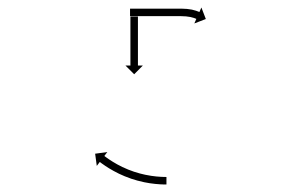

<svg xmlns="http://www.w3.org/2000/svg" viewBox="-20 -470 781 511"><path d="M347.1 -424.6C347.1 -425.1 347.1 -425.5 347.1 -426H327.1C327.1 -425.5 327.1 -425.1 327.1 -424.6C327.1 -423.2 327.1 -421.8 327.1 -420.4C327.1 -418.3 327.1 -416.1 327.1 -414C327.1 -411.2 327.1 -408.4 327.1 -405.6C327.1 -402.4 327.1 -399.1 327.1 -395.8C327.1 -392.1 327.1 -388.4 327.1 -384.8C327.1 -380.8 327.1 -376.9 327.1 -373C327.1 -368.9 327.1 -364.9 327.1 -360.8C327.1 -356.7 327.1 -352.7 327.1 -348.6C327.1 -344.7 327.1 -340.8 327.1 -336.8C327.1 -333.2 327.1 -329.5 327.1 -325.8C327.1 -322.5 327.1 -319.2 327.1 -316C327.1 -313.2 327.1 -310.4 327.1 -307.6C327.1 -305.5 327.1 -303.3 327.1 -301.2C327.1 -299.8 327.1 -298.4 327.1 -297C327.1 -296.5 327.1 -296.1 327.1 -295.6H313.9L337.1 -272.4L360.2 -295.6H347.1C347.1 -296.1 347.1 -296.5 347.1 -297C347.1 -298.4 347.1 -299.8 347.1 -301.2C347.1 -303.3 347.1 -305.5 347.1 -307.6C347.1 -310.4 347.1 -313.2 347.1 -316C347.1 -319.2 347.1 -322.5 347.1 -325.8C347.1 -329.5 347.1 -333.2 347.1 -336.8C347.1 -340.8 347.1 -344.7 347.1 -348.6C347.1 -352.7 347.1 -356.7 347.1 -360.8C347.1 -364.9 347.1 -368.9 347.1 -373C347.1 -376.9 347.1 -380.8 347.1 -384.8C347.1 -388.4 347.1 -392.1 347.1 -395.8C347.1 -399.1 347.1 -402.4 347.1 -405.6C347.1 -408.4 347.1 -411.2 347.1 -414C347.1 -416.1 347.1 -418.3 347.1 -420.4C347.1 -421.8 347.1 -423.2 347.1 -424.6ZM328 -447C327.4 -447 326.7 -447 326.1 -447V-427C326.7 -427 327.4 -427 328 -427C329.9 -427 331.8 -427 333.7 -427C336.6 -427 339.5 -427 342.4 -427C346.2 -427 349.9 -427 353.7 -427C358.2 -427 362.6 -427 367.1 -427C372.1 -427 377.1 -427 382.1 -427C387.4 -427 392.7 -427 398 -427C403.5 -427 409.1 -427 414.6 -427C420.1 -427 425.6 -427 431.1 -427C436.4 -427 441.7 -427 447.1 -427C452.1 -427 457.1 -427 462.1 -427C462.1 -427 462 -427 462 -427C462 -427 461.9 -427 461.9 -427C466.5 -426.9 471.1 -426.7 475.6 -426.4C475.6 -426.4 475.5 -426.4 475.5 -426.4C475.4 -426.4 475.3 -426.4 475.3 -426.4C479.2 -426 483.1 -425.5 487 -424.7C487 -424.7 486.9 -424.8 486.8 -424.8C486.7 -424.8 486.6 -424.8 486.6 -424.8C489.6 -424.1 492.5 -423.4 495.5 -422.4C495.5 -422.4 495.4 -422.5 495.3 -422.5C495.2 -422.5 495.2 -422.6 495.2 -422.6C497 -421.9 498.9 -421.2 500.7 -420.5C500.7 -420.5 500.7 -420.5 500.7 -420.5C500.6 -420.5 500.6 -420.5 500.6 -420.5C501.2 -420.3 501.9 -420 502.6 -419.7L497.2 -407.6L527.8 -419.4L516 -450L510.7 -438C509.9 -438.3 509.2 -438.6 508.5 -438.9C508.5 -438.9 508.4 -438.9 508.4 -438.9C508.3 -439 508.3 -439 508.3 -439C506.2 -439.9 504 -440.7 501.8 -441.4C501.8 -441.4 501.7 -441.5 501.6 -441.5C501.5 -441.5 501.5 -441.5 501.5 -441.5C498 -442.6 494.5 -443.5 491 -444.3C491 -444.3 490.9 -444.3 490.8 -444.4C490.7 -444.4 490.6 -444.4 490.6 -444.4C486.3 -445.2 481.8 -445.8 477.4 -446.3C477.4 -446.3 477.3 -446.3 477.2 -446.3C477.1 -446.3 477.1 -446.3 477.1 -446.3C472.2 -446.7 467.3 -446.9 462.4 -447C462.4 -447 462.3 -447 462.3 -447C462.2 -447 462.2 -447 462.2 -447C457.2 -447 452.1 -447 447.1 -447C441.7 -447 436.4 -447 431.1 -447C425.6 -447 420.1 -447 414.6 -447C409.1 -447 403.5 -447 398 -447C392.7 -447 387.4 -447 382.1 -447C377.1 -447 372.1 -447 367.1 -447C362.6 -447 358.2 -447 353.7 -447C349.9 -447 346.2 -447 342.4 -447C339.5 -447 336.6 -447 333.7 -447C331.8 -447 329.9 -447 328 -447ZM420.9 21C421.6 21 422.3 21 423 21L423 1C422.3 1 421.7 1 421 1C421 1 421 1 421 1C421 1 421 1 421 1C419.1 1 417.2 0.9 415.3 0.9C415.3 0.9 415.3 0.9 415.4 0.9C415.4 0.9 415.4 0.9 415.4 0.9C412.5 0.8 409.5 0.7 406.6 0.5C406.6 0.5 406.6 0.5 406.6 0.5C406.6 0.5 406.7 0.5 406.7 0.5C402.9 0.3 399 0 395.2 -0.4C395.2 -0.4 395.3 -0.4 395.3 -0.4C395.3 -0.4 395.4 -0.4 395.4 -0.4C390.9 -0.9 386.4 -1.5 381.9 -2.1C381.9 -2.1 381.9 -2.1 382 -2.1C382 -2.1 382 -2.1 382 -2.1C377 -2.9 372.1 -3.8 367.1 -4.8C367.1 -4.8 367.1 -4.7 367.2 -4.7C367.2 -4.7 367.3 -4.7 367.3 -4.7C362 -5.9 356.7 -7.1 351.5 -8.5C351.5 -8.5 351.5 -8.5 351.6 -8.5C351.6 -8.5 351.7 -8.5 351.7 -8.5C346.3 -10 341 -11.6 335.6 -13.3C335.6 -13.3 335.7 -13.3 335.7 -13.3C335.8 -13.3 335.8 -13.3 335.8 -13.3C330.6 -15.1 325.3 -17.1 320.1 -19.1C320.1 -19.1 320.2 -19.1 320.2 -19.1C320.3 -19.1 320.3 -19.1 320.3 -19.1C315.3 -21.2 310.4 -23.4 305.5 -25.6C305.5 -25.6 305.5 -25.6 305.5 -25.6C305.6 -25.6 305.6 -25.6 305.6 -25.6C301.1 -27.8 296.6 -30.1 292.1 -32.5C292.1 -32.5 292.2 -32.5 292.2 -32.5C292.2 -32.4 292.3 -32.4 292.3 -32.4C288.3 -34.6 284.4 -36.9 280.5 -39.3C280.5 -39.3 280.5 -39.2 280.6 -39.2C280.6 -39.2 280.6 -39.2 280.6 -39.2C277.4 -41.2 274.2 -43.3 271 -45.4C271 -45.4 271 -45.4 271 -45.4C271 -45.3 271.1 -45.3 271.1 -45.3C268.6 -47 266.2 -48.7 263.8 -50.4C263.8 -50.4 263.8 -50.4 263.8 -50.4C263.8 -50.3 263.9 -50.3 263.9 -50.3C262.3 -51.4 260.8 -52.6 259.3 -53.7L259.3 -53.7L259.3 -53.7C258.8 -54.1 258.2 -54.5 257.7 -54.9L265.6 -65.4L233.2 -60.9L237.6 -28.5L245.6 -39C246.1 -38.5 246.7 -38.1 247.3 -37.7L247.3 -37.7L247.3 -37.7C248.9 -36.5 250.5 -35.3 252.1 -34.1C252.1 -34.1 252.1 -34.1 252.1 -34.1C252.2 -34.1 252.2 -34.1 252.2 -34.1C254.7 -32.3 257.2 -30.5 259.8 -28.8C259.8 -28.8 259.8 -28.8 259.9 -28.8C259.9 -28.7 259.9 -28.7 259.9 -28.7C263.3 -26.5 266.6 -24.3 270 -22.2C270 -22.2 270.1 -22.2 270.1 -22.2C270.1 -22.1 270.2 -22.1 270.2 -22.1C274.2 -19.7 278.4 -17.3 282.5 -15C282.5 -15 282.5 -14.9 282.6 -14.9C282.6 -14.9 282.7 -14.9 282.7 -14.9C287.3 -12.4 292.1 -10 296.8 -7.6C296.8 -7.6 296.9 -7.6 296.9 -7.6C296.9 -7.6 297 -7.5 297 -7.5C302.1 -5.1 307.3 -2.8 312.6 -0.6C312.6 -0.6 312.6 -0.6 312.7 -0.6C312.7 -0.6 312.7 -0.6 312.7 -0.6C318.2 1.6 323.7 3.7 329.2 5.6C329.2 5.6 329.3 5.6 329.3 5.6C329.4 5.6 329.4 5.7 329.4 5.7C335 7.5 340.6 9.2 346.2 10.8C346.2 10.8 346.3 10.8 346.3 10.8C346.4 10.8 346.4 10.8 346.4 10.8C351.9 12.3 357.5 13.6 363 14.8C363 14.8 363 14.8 363.1 14.8C363.1 14.8 363.2 14.9 363.2 14.9C368.4 15.9 373.6 16.8 378.9 17.7C378.9 17.7 378.9 17.7 379 17.7C379 17.7 379 17.7 379 17.7C383.8 18.4 388.5 19 393.2 19.5C393.2 19.5 393.2 19.5 393.3 19.5C393.3 19.5 393.4 19.5 393.4 19.5C397.4 19.9 401.4 20.2 405.4 20.5C405.4 20.5 405.4 20.5 405.4 20.5C405.5 20.5 405.5 20.5 405.5 20.5C408.6 20.6 411.7 20.8 414.8 20.9C414.8 20.9 414.8 20.9 414.8 20.9C414.8 20.9 414.9 20.9 414.9 20.9C416.9 20.9 418.8 21 420.8 21C420.8 21 420.8 21 420.9 21C420.9 21 420.9 21 420.9 21Z"/></svg>

Font: FRB American Cursive Just Arrows Medium
Style: Italic
Weight: 500
Italic angle: -25°
Version: Version 2.0;Modular Font Editor K font №1